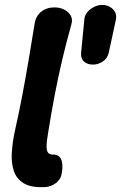

<svg xmlns="http://www.w3.org/2000/svg" viewBox="-20 -746 491 779"><path d="M163 13Q107 16 77 -2Q47 -20 36 -53Q25 -86 28 -128.5Q31 -171 40 -213Q57 -288 70.5 -359.5Q84 -431 96 -501.5Q108 -572 120 -647Q124 -679 146 -697.5Q168 -716 201 -716Q223 -716 240.5 -707Q258 -698 267 -682.5Q276 -667 269 -645Q248 -570 231.5 -499.5Q215 -429 201.5 -358Q188 -287 176 -212Q169 -173 169 -153Q169 -133 175.5 -126Q182 -119 192 -119Q218 -120 227.5 -101Q237 -82 231 -45Q227 -18 206.5 -3Q186 12 163 13ZM322 -665Q323 -684 335 -697.5Q347 -711 363 -718.5Q379 -726 394 -726H396Q411 -726 425 -718.5Q439 -711 446.5 -697.5Q454 -684 450 -665L421 -531Q415 -508 396.5 -496Q378 -484 358 -484H356Q335 -484 321 -496Q307 -508 309 -531Z"/></svg>

Font: Winky Sans SemiBold
Style: Italic
Weight: 600
Italic angle: -8.97852°
Designer: Simon Atzbach
Foundry: typofactur
Version: Version 1.205